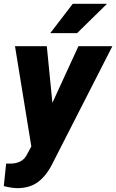

<svg xmlns="http://www.w3.org/2000/svg" viewBox="-38 -770 608 1005"><path d="M225.1 -596.7 342.8 -750H522L365.7 -596.7ZM240.2 79.1Q209 144.5 164.8 179.7Q120.6 214.8 53.2 214.8Q24.4 214.8 -18.1 204.1L-5.9 86.4H17.1Q74.7 85.4 98.6 46.9L126 -3.4L40.5 -528.3H207L236.3 -231.9L372.6 -528.3H550.3Z"/></svg>

Font: Mardoto Black
Style: Italic
Weight: 900
Italic angle: -12°
Designer: Christian Robertson, Vahan Hovhannisyan
Foundry: Google
Version: Version 1.000